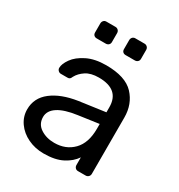

<svg xmlns="http://www.w3.org/2000/svg" viewBox="-173 -835 895 961"><g transform="rotate(30 275.0 -354.5)"><path d="M38.1 -141.1Q38.1 -207 92 -249Q146 -291 238.8 -305.2L389.2 -326.2V-355Q389.2 -458 270 -458Q224.1 -458 196 -439.5Q168 -420.9 154.8 -396Q150.9 -386.2 146.5 -382.6Q142.1 -378.9 133.8 -378.9H95.2Q86.4 -378.9 79.8 -385.5Q73.2 -392.1 73.2 -400.9Q73.2 -423.8 94.7 -454.3Q116.2 -484.9 161.1 -507.3Q206.1 -529.8 271 -529.8Q382.8 -529.8 431.4 -477.8Q480 -425.8 480 -348.1V-22.9Q480 -13.2 473.4 -6.6Q466.8 0 457 0H413.1Q403.3 0 397.2 -6.6Q391.1 -13.2 391.1 -22.9V-66.9Q369.1 -33.7 327.1 -12Q285.2 9.8 219.2 9.8Q169.9 9.8 128.4 -10Q86.9 -29.8 62.5 -64.5Q38.1 -99.1 38.1 -141.1ZM126 -147.9Q126 -106.9 159.4 -85Q192.9 -63 238.8 -63Q305.2 -63 347.2 -106Q389.2 -148.9 389.2 -231V-258.8L272 -242.2Q200.2 -232.4 163.1 -208.3Q126 -184.1 126 -147.9ZM140.1 -644V-695.8Q140.1 -705.6 146.2 -712.4Q152.3 -719.2 162.1 -719.2H214.4Q224.1 -719.2 230.7 -712.6Q237.3 -706.1 237.3 -695.8V-644Q237.3 -634.3 230.7 -628.2Q224.1 -622.1 214.4 -622.1H162.1Q152.3 -622.1 146.2 -627.9Q140.1 -633.8 140.1 -644ZM307.1 -644V-695.8Q307.1 -705.6 313.2 -712.4Q319.3 -719.2 329.1 -719.2H382.3Q392.1 -719.2 398.7 -712.6Q405.3 -706.1 405.3 -695.8V-644Q405.3 -634.3 398.7 -628.2Q392.1 -622.1 382.3 -622.1H329.1Q319.3 -622.1 313.2 -627.9Q307.1 -633.8 307.1 -644Z"/></g></svg>

Font: Rubik AZ
Style: Regular
Weight: 400
Designer: Hubert and Fischer
Foundry: Hubert & Fischer
Version: Version 2.000